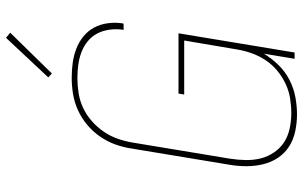

<svg xmlns="http://www.w3.org/2000/svg" viewBox="-205 -797 1010 640"><g transform="rotate(-90 300.0 -477.0)"><path d="M239 8Q210 8 182 2Q154 -4 131.5 -18.5Q109 -33 94 -55.5Q79 -78 72.5 -105Q66 -132 66 -160.5Q66 -189 71 -218L125 -544Q129 -571 138.5 -597.5Q148 -624 164.5 -648Q181 -672 203.5 -691Q226 -710 252.5 -722Q279 -734 306.5 -738.5Q334 -743 361 -743Q387 -743 411.5 -739.5Q436 -736 458 -727.5Q480 -719 498.5 -704Q517 -689 528 -668.5Q539 -648 542.5 -623Q546 -598 542 -573L541 -570H520L521 -573Q524 -595 521 -617Q518 -639 508.5 -657.5Q499 -676 482.5 -689.5Q466 -703 446 -710.5Q426 -718 404.5 -721Q383 -724 360 -724Q335 -724 309.5 -720Q284 -716 260.5 -705Q237 -694 216.5 -676Q196 -658 181 -636Q166 -614 157.5 -589.5Q149 -565 145 -541L91 -215Q87 -189 86.5 -163Q86 -137 92 -113Q98 -89 112 -68.5Q126 -48 146 -35Q166 -22 191.5 -16.5Q217 -11 243 -11Q267 -11 292 -15Q317 -19 340.5 -30Q364 -41 384.5 -58Q405 -75 419.5 -97Q434 -119 442.5 -143Q451 -167 455 -191L485 -368H305L308 -387H509L445 0H424L441 -102Q425 -76 403 -53.5Q381 -31 353.5 -17Q326 -3 296.5 2.5Q267 8 239 8ZM375 -809 362 -821 494 -962 511 -948Z"/></g></svg>

Font: Iosevka Aile Thin
Style: Italic
Weight: 100
Italic angle: -9°
Designer: Belleve Invis
Foundry: Belleve Invis
Version: Version 31.1.0; ttfautohint (v1.8.4)